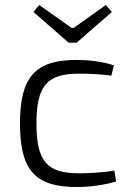

<svg xmlns="http://www.w3.org/2000/svg" viewBox="-20 -737 525 769"><path d="M428 -689 404 -717 275 -625H267L137 -717L114 -689L255 -566H287ZM438 -54C391 -45 326 -43 297 -43C171 -43 126 -87 126 -242C126 -397 171 -442 297 -442C331 -442 386 -440 426 -434L436 -475C390 -492 327 -497 287 -497C121 -497 60 -429 60 -242C60 -55 121 12 287 12C340 12 398 4 445 -10Z"/></svg>

Font: SnT
Style: Regular
Weight: 300
Designer: Natanael Gama
Version: Version 1.001;PS 001.001;hotconv 1.0.70;makeotf.lib2.5.58329